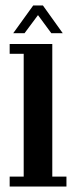

<svg xmlns="http://www.w3.org/2000/svg" viewBox="-20 -685 278 705"><path d="M15.5 0V-36.5H67V-487.5H15.5V-523.5H172V-36.5H224V0ZM28.5 -563 102 -665H137.5L210.5 -563H168.5L119.5 -629.5L70 -563Z"/></svg>

Font: Imbue Thin 10pt SemiBold
Style: Regular
Weight: 600
Version: Version 1.102